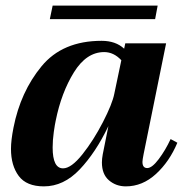

<svg xmlns="http://www.w3.org/2000/svg" viewBox="-20 -652 650 682"><path d="M167 -632H540L531 -584H157ZM19 -123Q19 -154 28 -199Q53 -326 127.5 -416.5Q202 -507 341 -507Q391 -507 421 -479L425 -498H570L490 -104Q486 -84 486 -77Q486 -55 503 -55Q520 -55 544 -87Q568 -119 586 -158L610 -145Q582 -78 534 -34Q486 10 427 10Q392 10 367 -11.5Q342 -33 342 -75Q342 -88 345 -104L365 -204Q320 -110 263 -50Q206 10 136 10Q74 10 46.5 -27Q19 -64 19 -123ZM386 -319 411 -438Q384 -467 350 -467Q287 -467 242.5 -395Q198 -323 178 -224Q175 -211 171 -182.5Q167 -154 167 -128Q167 -54 204 -54Q233 -54 272.5 -103.5Q312 -153 345.5 -218Q379 -283 386 -319Z"/></svg>

Font: Trirong
Style: Bold Italic
Weight: 700
Italic angle: -12°
Designer: Katatrad Team
Foundry: CadsonDemak
Version: Version 1.001